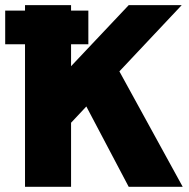

<svg xmlns="http://www.w3.org/2000/svg" viewBox="-25 -723 733 743"><path d="M-4.9 -551.8V-682.1H71.8V-703.1H250V-682.1H316.9V-551.8H250V-466.8L473.1 -703.1H678.2L437 -446.8L682.1 0H473.1L309.1 -311L250 -248V0H71.8V-551.8Z"/></svg>

Font: LT Superior Black
Style: Regular
Weight: 900
Designer: Daniel Lyons
Foundry: LyonsType
Version: Version 2.005